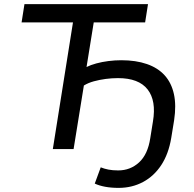

<svg xmlns="http://www.w3.org/2000/svg" viewBox="-20 -725 945 934"><path d="M557 189Q521 189 491.5 183.5Q462 178 441 168L470 89Q487 96 507.5 100Q528 104 555 104Q614 104 656.5 65Q699 26 711 -53L724 -134Q741 -235 698 -290Q655 -345 554 -345Q524 -345 494 -341Q464 -337 436.5 -329.5Q409 -322 388 -309L338 0H237L335 -616H85L99 -705H700L686 -616H436L401 -399Q421 -409 448.5 -416.5Q476 -424 507.5 -428Q539 -432 570 -432Q641 -432 694.5 -413.5Q748 -395 781 -358.5Q814 -322 826 -267.5Q838 -213 827 -140L813 -54Q800 24 764.5 78Q729 132 675.5 160.5Q622 189 557 189Z"/></svg>

Font: Nunito Sans 7pt Medium
Style: Italic
Weight: 500
Italic angle: -9°
Designer: Vernon Adams
Foundry: Vernon Adams
Version: Version 3.101;gftools[0.9.27]